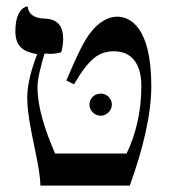

<svg xmlns="http://www.w3.org/2000/svg" viewBox="-20 -579 526 599"><path d="M96 -410C79 -366 65 -317 65 -275C65 -189 105 -71 106 0H385C427 -117 452 -222 452 -310C452 -495 386 -527 345 -527C316 -527 288 -508 268 -484C242 -455 219 -402 187 -328L211 -316C260 -400 291 -419 336 -419C390 -419 421 -381 421 -310C421 -230 403 -158 375 -100H152C119 -176 97 -245 97 -308C97 -334 108 -375 119 -412C125 -412 131 -411 137 -411C149 -411 161 -413 171 -416C175 -430 177 -444 177 -458C177 -499 158 -520 119 -521C86 -522 69 -535 66 -559C66 -559 28 -558 28 -481C28 -432 55 -417 96 -410ZM259 -253C259 -234 275 -218 294 -218C313 -218 329 -234 329 -253C329 -272 313 -287 294 -287C275 -287 259 -272 259 -253Z"/></svg>

Font: Libertinus Serif
Style: Regular
Weight: 400
Designer: Philipp H. Poll, Khaled Hosny
Foundry: Caleb Maclennan
Version: Version 7.050;RELEASE